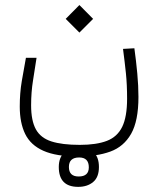

<svg xmlns="http://www.w3.org/2000/svg" viewBox="-20 -455 626 759"><path d="M288.6 163.6Q202.1 163.6 151.6 141.1Q101.1 118.7 79.6 74.7Q58.1 30.8 58.1 -33.7Q58.1 -87.4 66.2 -134.8Q74.2 -182.1 82.5 -226.6H124.5Q118.2 -184.1 110.6 -137.5Q103 -90.8 103 -38.6Q103 22 121.8 56.2Q140.6 90.3 183.1 104Q225.6 117.7 295.4 117.7Q361.3 117.7 402.6 101.8Q443.8 85.9 463.1 46.4Q482.4 6.8 482.4 -64.9Q482.4 -120.1 477.8 -165Q473.1 -210 466.3 -261.7L511.2 -264.2Q518.1 -214.4 522.7 -164.8Q527.3 -115.2 527.3 -71.8Q527.3 22.9 498.3 74Q469.2 125 415.8 144.3Q362.3 163.6 288.6 163.6ZM293.9 -326.2 239.7 -380.4 293.9 -435.1 348.1 -380.4ZM289.1 283.7Q212.4 283.7 212.4 205.1Q212.4 167 235.1 146.7Q257.8 126.5 293 126.5Q328.1 126.5 349.6 146.2Q371.1 166 371.1 205.1Q371.1 245.6 348.1 264.6Q325.2 283.7 289.1 283.7ZM291 242.7Q331.1 242.7 331.1 206.5Q331.1 167.5 293 167.5Q252.4 167.5 252.4 205.1Q252.4 242.7 291 242.7Z"/></svg>

Font: Cascadia Mono NF ExtraLight
Style: Regular
Weight: 200
Monospace: yes
Designer: Aaron Bell
Foundry: Saja Typeworks
Version: Version 2404.023; ttfautohint (v1.8.4)